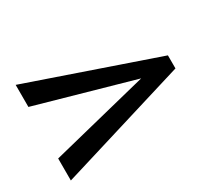

<svg xmlns="http://www.w3.org/2000/svg" viewBox="-104 -804 1002 901"><g transform="rotate(-30 397.5 -354.0)"><path d="M52.7 -94.7V-213.9L578.1 -344.7L52.7 -493.2V-612.8L740.7 -375.5V-304.7Z"/></g></svg>

Font: Lunasima
Style: Bold
Weight: 700
Designer: The DocRepair Project, Monotype Design Team
Foundry: Google
Version: Version 2.009